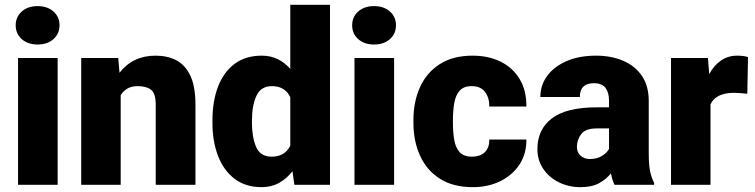

<svg xmlns="http://www.w3.org/2000/svg" viewBox="-20 -770 3147 800"><path d="M45.4 -664.6Q45.4 -699.7 70.8 -722.2Q96.2 -744.6 136.7 -744.6Q177.2 -744.6 202.6 -722.2Q228 -699.7 228 -664.6Q228 -629.4 202.6 -606.9Q177.2 -584.5 136.7 -584.5Q96.2 -584.5 70.8 -606.9Q45.4 -629.4 45.4 -664.6ZM220.2 -528.3V0H55.2V-528.3Z M554.2 -411.1Q528.3 -411.1 511 -401.1Q493.7 -391.1 482.9 -373.5V0H318.4V-528.3H472.7L478 -466.8Q533.2 -538.1 628.4 -538.1Q677.7 -538.1 715.1 -518.6Q752.4 -499 773.4 -454.1Q794.4 -409.2 794.4 -332.5V0H628.9V-333Q628.9 -380.9 609.4 -396Q589.8 -411.1 554.2 -411.1Z M865.2 -257.8V-268.1Q865.2 -348.6 888.7 -409.4Q912.1 -470.2 957.8 -504.2Q1003.4 -538.1 1070.8 -538.1Q1107.9 -538.1 1137.5 -523.4Q1167 -508.8 1189.5 -482.9V-750H1355V0H1206.5L1198.7 -56.6Q1174.8 -25.9 1143.1 -8.1Q1111.3 9.8 1069.8 9.8Q1002.9 9.8 957.3 -25.1Q911.6 -60.1 888.4 -120.6Q865.2 -181.2 865.2 -257.8ZM1029.8 -268.1V-257.8Q1029.8 -198.7 1047.1 -158Q1064.5 -117.2 1111.8 -117.2Q1166.5 -117.2 1189.5 -162.6V-365.2Q1167.5 -411.1 1112.8 -411.1Q1066.9 -411.1 1048.3 -370.4Q1029.8 -329.6 1029.8 -268.1Z M1447.3 -664.6Q1447.3 -699.7 1472.7 -722.2Q1498 -744.6 1538.6 -744.6Q1579.1 -744.6 1604.5 -722.2Q1629.9 -699.7 1629.9 -664.6Q1629.9 -629.4 1604.5 -606.9Q1579.1 -584.5 1538.6 -584.5Q1498 -584.5 1472.7 -606.9Q1447.3 -629.4 1447.3 -664.6ZM1622.1 -528.3V0H1457V-528.3Z M1946.3 -117.2Q1981 -117.2 2000.2 -136Q2019.5 -154.8 2018.6 -188.5H2173.3Q2173.8 -128.9 2144.3 -84.2Q2114.7 -39.6 2064.2 -14.9Q2013.7 9.8 1950.2 9.8Q1867.7 9.8 1812.7 -25.4Q1757.8 -60.5 1730.2 -121.3Q1702.6 -182.1 1702.6 -258.3V-269.5Q1702.6 -346.2 1730 -406.7Q1757.3 -467.3 1812.3 -502.7Q1867.2 -538.1 1949.2 -538.1Q2015.1 -538.1 2065.7 -513.2Q2116.2 -488.3 2145 -440.9Q2173.8 -393.6 2173.3 -326.2H2018.6Q2019.5 -361.8 2001.2 -386.5Q1982.9 -411.1 1945.3 -411.1Q1911.6 -411.1 1894.8 -391.6Q1877.9 -372.1 1872.6 -339.8Q1867.2 -307.6 1867.2 -269.5V-258.3Q1867.2 -219.2 1872.6 -187.3Q1877.9 -155.3 1895 -136.2Q1912.1 -117.2 1946.3 -117.2Z M2540.5 0Q2531.2 -19 2525.4 -47.4Q2506.3 -23.4 2476.3 -6.8Q2446.3 9.8 2398.4 9.8Q2349.6 9.8 2308.8 -10.3Q2268.1 -30.3 2243.7 -66.2Q2219.2 -102.1 2219.2 -148.9Q2219.2 -230.5 2279.3 -276.6Q2339.4 -322.8 2466.8 -322.8H2517.6V-350.6Q2517.6 -383.8 2503.2 -403.6Q2488.8 -423.3 2454.6 -423.3Q2396 -423.3 2396 -365.7H2231.4Q2231.4 -415 2260 -453.9Q2288.6 -492.7 2340.8 -515.4Q2393.1 -538.1 2463.4 -538.1Q2526.4 -538.1 2575.9 -517.1Q2625.5 -496.1 2654.3 -454.3Q2683.1 -412.6 2683.1 -349.6V-133.3Q2683.1 -81.5 2689 -54.9Q2694.8 -28.3 2705.6 -8.3V0ZM2437.5 -107.4Q2467.8 -107.4 2488.3 -120.4Q2508.8 -133.3 2517.6 -149.4V-234.9H2465.8Q2419.9 -234.9 2401.9 -211.4Q2383.8 -188 2383.8 -157.7Q2383.8 -135.3 2399.2 -121.3Q2414.6 -107.4 2437.5 -107.4Z M3096.7 -532.2 3093.8 -379.4Q3084 -380.4 3067.4 -381.8Q3050.8 -383.3 3039.6 -383.3Q2962.4 -383.3 2940.4 -335V0H2775.9V-528.3H2929.7L2935.1 -460.9Q2954.6 -497.6 2984.1 -517.8Q3013.7 -538.1 3051.3 -538.1Q3078.6 -538.1 3096.7 -532.2Z"/></svg>

Font: Vazirmatn FD Black
Style: Regular
Weight: 900
Designer: Saber Rastikerdar
Foundry: Saber Rastikerdar
Version: Version 33.003